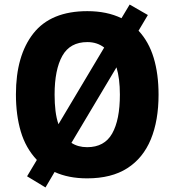

<svg xmlns="http://www.w3.org/2000/svg" viewBox="-20 -774 767 844"><path d="M677 -358Q677 -244 643 -161.5Q609 -79 539.5 -34.5Q470 10 363 10Q281 10 220 -18L180 50L99 1L142 -71Q93 -123 71.5 -195.5Q50 -268 50 -359Q50 -530 127 -627.5Q204 -725 364 -725Q450 -725 514 -694L550 -754L630 -708L589 -639Q634 -591 655.5 -520Q677 -449 677 -358ZM220 -358Q220 -319 224 -286.5Q228 -254 237 -228L438 -565Q407 -589 364 -589Q288 -589 254 -528.5Q220 -468 220 -358ZM507 -358Q507 -429 492 -478L294 -146Q323 -127 363 -127Q439 -127 473 -187Q507 -247 507 -358Z"/></svg>

Font: Noto Sans Armenian SemiCondensed ExtraBold
Style: Regular
Weight: 800
Width: 4
Designer: Monotype Design Team
Foundry: Monotype Imaging Inc.
Version: Version 2.008; ttfautohint (v1.8.4.7-5d5b)